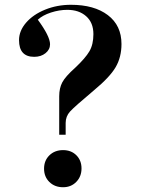

<svg xmlns="http://www.w3.org/2000/svg" viewBox="-20 -764 588 798"><path d="M226.1 -204.1V-363.8Q226.1 -397.5 238.8 -421.6Q251.5 -445.8 293 -482.9Q335 -522.5 351.6 -550.8Q368.2 -579.1 368.2 -622.1Q368.2 -669.9 338.1 -696.5Q308.1 -723.1 259.8 -723.1Q226.1 -723.1 191.7 -711.9Q157.2 -700.7 137.2 -682.1Q188 -612.8 188 -580.1Q188 -558.1 169.2 -543Q150.4 -527.8 122.1 -527.8Q59.1 -527.8 59.1 -597.2Q59.1 -635.7 88.4 -669.7Q117.7 -703.6 167.5 -723.9Q217.3 -744.1 274.9 -744.1Q371.6 -744.1 428.2 -701.2Q484.9 -658.2 484.9 -581.1Q484.9 -526.4 460.7 -484.9Q436.5 -443.4 371.1 -389.2Q289.1 -320.3 271 -300.3Q252.9 -280.3 252.9 -252.9V-204.1ZM242.2 14.2Q207.5 14.2 185.3 -7.6Q163.1 -29.3 163.1 -63Q163.1 -96.7 185.3 -118.4Q207.5 -140.1 242.2 -140.1Q275.9 -140.1 297.4 -118.7Q318.8 -97.2 318.8 -64Q318.8 -30.3 297.1 -8.1Q275.4 14.2 242.2 14.2Z"/></svg>

Font: Display Semibold
Style: Regular
Weight: 600
Designer: Latin by Veronika Burian and Jose Scaglione. Greek by Irene Vlachou. Cyrillic by Vera Evstafieva.
Foundry: TypeTogether
Version: Version 3.002